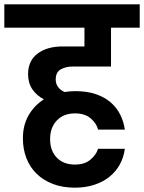

<svg xmlns="http://www.w3.org/2000/svg" viewBox="-41 -760 667 889"><path d="M537 -71Q532 -32 514 1Q496 34 466.5 58Q437 82 396 95.5Q355 109 306 109Q249 109 204.5 92Q160 75 129 45Q98 15 81.5 -27Q65 -69 65 -119Q65 -180 91 -225.5Q117 -271 162 -300Q128 -318 108.5 -347Q89 -376 89 -417Q89 -478 132.5 -511.5Q176 -545 250 -545H350V-632H-21V-740H606V-632H473V-452H296Q264 -452 240.5 -439Q217 -426 217 -392Q217 -372 228 -357Q239 -342 258 -334Q270 -336 282.5 -337Q295 -338 308 -338Q362 -338 403 -324Q444 -310 472 -285.5Q500 -261 516 -228.5Q532 -196 537 -160H413Q407 -187 380 -211Q353 -235 306 -235Q253 -235 222 -202Q191 -169 191 -116Q191 -62 222 -30Q253 2 306 2Q351 2 378 -21Q405 -44 413 -71H537Z"/></svg>

Font: Poppins SemiBold
Style: Regular
Weight: 600
Designer: Ninad Kale (Devanagari), Jonny Pinhorn (Latin)
Foundry: Indian Type Foundry
Version: Version 3.002 2017